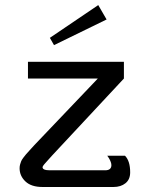

<svg xmlns="http://www.w3.org/2000/svg" viewBox="-20 -747 598 767"><path d="M405.8 -669.2 195.8 -566.7 179.2 -595.8 372.5 -726.7ZM91.7 -500H475V-433.3L187.5 -125Q182.5 -119.2 172.5 -108.3Q162.5 -97.5 156.2 -90Q150 -82.5 150 -79.2Q150 -66.7 179.2 -66.7H400Q425 -66.7 425 -87.5Q425 -95 420.8 -104.2Q416.7 -113.3 412.5 -119.2L408.3 -125H479.2Q500 -104.2 500 -58.3Q500 -30 481.2 -15Q462.5 0 433.3 0H150Q105 0 81.7 -22.1Q58.3 -44.2 58.3 -75Q58.3 -83.3 60.4 -90.4Q62.5 -97.5 64.6 -102.9Q66.7 -108.3 73.3 -117.1Q80 -125.8 83.8 -130.4Q87.5 -135 99.2 -147.5Q110.8 -160 116.7 -166.7L370.8 -433.3H91.7Z"/></svg>

Font: BoonBaan
Style: Regular
Weight: 400
Designer: Sungsit Sawaiwan
Foundry: FontUni
Version: Version 2.0